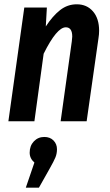

<svg xmlns="http://www.w3.org/2000/svg" viewBox="-20 -564 513 893"><path d="M441 -421Q441 -404 438 -386L383 0H262L314 -372Q316 -388 316 -394Q316 -437 286 -437Q244 -437 183 -314L140 0H19L93 -529H198L193 -441Q225 -490 259.5 -517Q294 -544 337 -544Q384 -544 412.5 -511Q441 -478 441 -421ZM245 130Q245 150 238 167.5Q231 185 210 222L161 309H100L140 192Q118 173 118 146Q118 114 137.5 93.5Q157 73 186 73Q213 73 229 89.5Q245 106 245 130Z"/></svg>

Font: Fira Sans Extra Condensed Medium
Style: Italic
Weight: 500
Width: 3
Italic angle: -8°
Designer: Carrois Corporate & Edenspiekermann AG
Foundry: Carrois Corporate GbR & Edenspiekermann AG
Version: Version 4.203